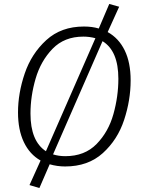

<svg xmlns="http://www.w3.org/2000/svg" viewBox="-20 -830 728 970"><path d="M640 -424Q640 -324 607 -224Q574 -124 499.5 -56.5Q425 11 309 11Q269 11 231 0L179 120L129 105L185 -19Q130 -50 100.5 -112Q71 -174 71 -262Q71 -359 105 -459Q139 -559 214 -627.5Q289 -696 404 -696Q446 -696 479 -686L532 -810L582 -796L524 -668Q580 -637 610 -575.5Q640 -514 640 -424ZM212 -66 462 -637Q432 -645 401 -645Q305 -645 245.5 -583.5Q186 -522 160 -433Q134 -344 134 -256Q134 -117 212 -66ZM578 -432Q578 -573 498 -622L248 -50Q277 -41 310 -41Q408 -41 468 -102.5Q528 -164 553 -253.5Q578 -343 578 -432Z"/></svg>

Font: FiraGO Light
Style: Italic
Weight: 300
Italic angle: -8°
Designer: bBox Type GmbH
Foundry: bBox Type GmbH
Version: Version 1.001